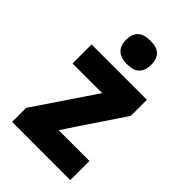

<svg xmlns="http://www.w3.org/2000/svg" viewBox="-229 -866 957 957"><g transform="rotate(45 250.0 -387.0)"><path d="M45 0V-99L261 -419H52V-553H442V-440L238 -135H455V0ZM246 -608Q203 -608 180 -629Q157 -650 157 -691Q157 -774 246 -774Q292 -774 313 -753Q334 -732 334 -691Q334 -652 313.5 -630Q293 -608 246 -608Z"/></g></svg>

Font: Noto Sans Mono ExtraCondensed Black
Style: Regular
Weight: 900
Width: 2
Designer: Monotype Design Team
Foundry: Monotype Imaging Inc.
Version: Version 2.014